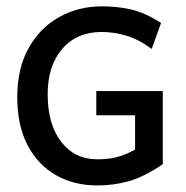

<svg xmlns="http://www.w3.org/2000/svg" viewBox="-20 -563 573 592"><path d="M280.3 8.8Q208.5 8.8 152.8 -22.7Q97.2 -54.2 65.2 -115Q33.2 -175.8 33.2 -263.7Q33.2 -351.6 67.9 -414.1Q102.5 -476.6 161.9 -510Q221.2 -543.5 295.4 -543.5Q341.3 -543.5 383.8 -533.9Q426.3 -524.4 476.6 -492.2L447.8 -412.1Q408.2 -441.4 369.9 -452.9Q331.5 -464.4 293.5 -464.4Q216.8 -464.4 171.9 -412.4Q127 -360.4 127 -272.5Q127 -179.7 168.7 -125.7Q210.4 -71.8 279.8 -71.8Q312 -71.8 337.9 -77.9Q363.8 -84 396.5 -101.6V-207.5H276.9V-282.2H481.9V-56.6Q423.3 -17.1 376.7 -4.2Q330.1 8.8 280.3 8.8Z"/></svg>

Font: Harmattan SemiBold
Style: Regular
Weight: 600
Designer: George W. Nuss III and SIL International
Foundry: SIL International
Version: Version 4.000